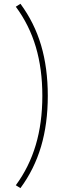

<svg xmlns="http://www.w3.org/2000/svg" viewBox="-20 -724 360 1014"><path d="M87.9 269.5Q161.1 170.4 196.8 50Q232.4 -70.3 232.4 -217.8Q232.4 -365.2 197 -484.9Q161.6 -604.5 87.9 -704.1L63.5 -688.5Q134.8 -592.3 169.2 -476.1Q203.6 -359.9 203.6 -217.8Q203.6 -75.2 168.9 41.5Q134.3 158.2 63.5 254.4Z"/></svg>

Font: Estedad-FD-VF Thin
Style: Regular
Weight: 100
Designer: Amin Abedi
Version: Version 5.0